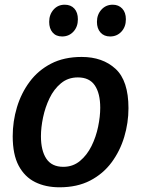

<svg xmlns="http://www.w3.org/2000/svg" viewBox="-20 -785 599 816"><path d="M327 -543Q416 -543 471 -492.5Q526 -442 526 -325Q526 -263 508 -203Q490 -143 454 -94.5Q418 -46 363 -17.5Q308 11 233 11Q174 11 129.5 -11Q85 -33 59.5 -80.5Q34 -128 34 -206Q34 -269 52 -329Q70 -389 106 -437.5Q142 -486 197 -514.5Q252 -543 327 -543ZM311 -456Q269 -456 239 -431Q209 -406 190.5 -367.5Q172 -329 163 -286Q154 -243 154 -206Q154 -145 177 -110.5Q200 -76 249 -76Q290 -76 320 -101Q350 -126 369 -164.5Q388 -203 397 -246.5Q406 -290 406 -327Q406 -388 383 -422Q360 -456 311 -456ZM244 -630Q218 -630 203.5 -647Q189 -664 189 -692Q189 -723 207.5 -744Q226 -765 255 -765Q281 -765 296 -748.5Q311 -732 311 -703Q311 -671 292 -650.5Q273 -630 244 -630ZM448 -630Q422 -630 407 -647Q392 -664 392 -692Q392 -723 411 -744Q430 -765 459 -765Q484 -765 499.5 -748.5Q515 -732 515 -703Q515 -671 496 -650.5Q477 -630 448 -630Z"/></svg>

Font: Bitter SemiBold
Style: Italic
Weight: 600
Italic angle: -9°
Designer: Sol Matas, and Bitter project Authors
Foundry: Sol Matas
Version: Version 2.001